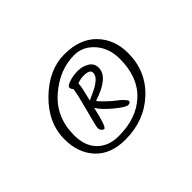

<svg xmlns="http://www.w3.org/2000/svg" viewBox="-85 -888 715 715"><g transform="rotate(-45 272.5 -531.0)"><path d="M470 -559Q470 -464 402.5 -401Q335 -338 235 -338Q158 -338 116.5 -383Q75 -428 75 -499Q75 -586 146 -655Q217 -724 298.5 -724Q380 -724 425 -677.5Q470 -631 470 -559ZM226 -365Q321 -365 377 -417.5Q433 -470 433 -566Q433 -622 400.5 -659Q368 -696 322 -696Q245 -696 178 -638Q111 -580 111 -485Q111 -428 142.5 -396.5Q174 -365 226 -365ZM354 -598Q354 -548 260 -518Q260 -514 276.5 -498Q293 -482 302.5 -474Q312 -466 319.5 -460.5Q327 -455 330 -452Q346 -436 346 -431Q346 -422 333.5 -422Q321 -422 286 -451Q251 -480 236 -504Q218 -422 207 -422Q202 -422 197 -428Q192 -434 192 -442Q192 -450 210 -516.5Q228 -583 231 -608Q224 -615 224 -623Q224 -631 245 -638Q266 -645 290.5 -645Q315 -645 334.5 -633Q354 -621 354 -598ZM259 -607Q259 -594 244 -535Q248 -537 262.5 -543.5Q277 -550 285.5 -554.5Q294 -559 304 -566Q326 -582 326 -599.5Q326 -617 293 -617Q275 -617 259 -610Z"/></g></svg>

Font: Kalam Light
Style: Regular
Weight: 300
Version: Version 2.001;PS 1.0;hotconv 1.0.79;makeotf.lib2.5.61930; tt